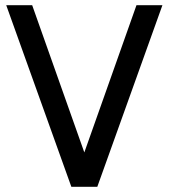

<svg xmlns="http://www.w3.org/2000/svg" viewBox="-20 -720 650 740"><path d="M255 0 4 -700H104L319 -93H291L506 -700H606L355 0Z"/></svg>

Font: Cabin Resolve
Style: Regular-Resolve
Weight: 400
Designer: Pablo Impallari
Foundry: Pablo Impallari. http://www.impallari.com Igino Marini. http://www.ikern.com
Version: Version 3.001